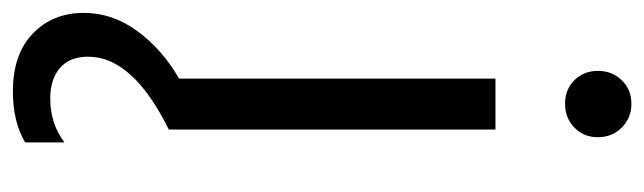

<svg xmlns="http://www.w3.org/2000/svg" viewBox="-396 -387 1000 298"><g transform="rotate(90 104.0 -238.0)"><path d="M153 -703Q168 -688 168 -666Q168 -644 153 -629.5Q138 -615 116 -615Q94 -615 79.5 -629.5Q65 -644 65 -666Q65 -688 79.5 -703Q94 -718 116 -718Q138 -718 153 -703ZM176 223Q144 242 97 242Q39 242 7 211Q-25 180 -25 132Q-25 87 3.5 48.5Q32 10 77 -16V-507H156V0Q43 56 43 125Q43 154 60.5 169Q78 184 108 184Q147 184 176 162Z"/></g></svg>

Font: Hind Madurai
Style: Regular
Weight: 400
Designer: Jyotish Sonowal
Foundry: Indian Type Foundry
Version: Version 1.001;PS 1.0;hotconv 1.0.86;makeotf.lib2.5.63406; tt